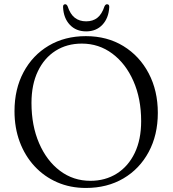

<svg xmlns="http://www.w3.org/2000/svg" viewBox="-20 -890 833 927"><path d="M394.5 -715.5Q497.5 -715.5 575.8 -667.5Q654 -619.5 698 -535.8Q742 -452 742 -345Q742 -238.5 698 -156.5Q654 -74.5 575.8 -28.5Q497.5 17.5 394.5 17.5Q319 17.5 256 -10Q193 -37.5 146.8 -87.5Q100.5 -137.5 75.2 -205.2Q50 -273 50 -353.5Q50 -460 93.8 -541.8Q137.5 -623.5 215.2 -669.5Q293 -715.5 394.5 -715.5ZM661.5 -305Q661.5 -414 624.2 -498.5Q587 -583 522.2 -631.2Q457.5 -679.5 375 -679.5Q303 -679.5 248.2 -644.8Q193.5 -610 162.8 -545.8Q132 -481.5 132 -393Q132 -283.5 168.8 -198.5Q205.5 -113.5 269.8 -65.2Q334 -17 416.5 -17Q488.5 -17 544 -52Q599.5 -87 630.5 -151.5Q661.5 -216 661.5 -305ZM396 -787Q428.5 -787 450.2 -804.2Q472 -821.5 484.5 -859.5Q489.5 -869.5 496.5 -869.5Q508.5 -869.5 507.5 -855Q504.5 -802.5 474.5 -770.5Q444.5 -738.5 396 -738.5Q347 -738.5 317 -770.5Q287 -802.5 284.5 -855Q283.5 -869.5 295 -869.5Q302 -869.5 306.5 -859.5Q319 -821.5 341.2 -804.2Q363.5 -787 396 -787Z"/></svg>

Font: Fraunces 9pt Light
Style: Regular
Weight: 300
Version: Version 1.000;[0bf87f6ff]